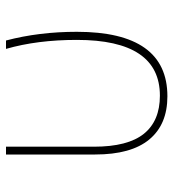

<svg xmlns="http://www.w3.org/2000/svg" viewBox="11 -579 578 640"><g transform="rotate(-90 300.0 -259.0)"><path d="M105 -231V-528H131V-235Q131 -122 174 -68.5Q217 -15 301 -15Q487 -15 487 -292Q487 -424 457 -528H485Q514 -418 514 -292Q514 10 299 10Q205 10 155 -50.5Q105 -111 105 -231Z"/></g></svg>

Font: Noto Sans Mono UI Thin
Style: Regular
Weight: 250
Monospace: yes
Designer: Monotype Design team
Foundry: Monotype Imaging Inc.
Version: Version 1.000